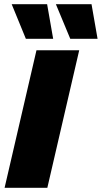

<svg xmlns="http://www.w3.org/2000/svg" viewBox="-20 -901 488 921"><path d="M206 -881 235 -715H104L36 -881ZM419 -881 448 -715H317L248 -881ZM360 -660 207 0H2L155 -660Z"/></svg>

Font: Elaine Sans ExtraBold
Style: Italic
Weight: 800
Italic angle: -13°
Designer: Wei Huang
Foundry: Wei Huang
Version: Version 2.001;December 24, 2019;FontCreator 12.0.0.2547 64-b